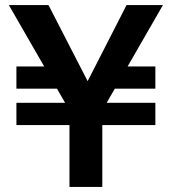

<svg xmlns="http://www.w3.org/2000/svg" viewBox="-20 -740 680 760"><path d="M255 0V-303L15 -720H172L372 -331H282L481 -720H625L385 -303V0ZM45 -245V-333H595V-245ZM278 -389H45V-477H232ZM432 -477H595V-389H384Z"/></svg>

Font: Instrument Sans SemiBold
Style: Regular
Weight: 600
Designer: Rodrigo Fuenzalida
Foundry: fragTYPE
Version: Version 1.000;gftools[0.9.28]